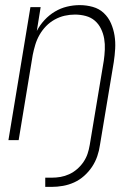

<svg xmlns="http://www.w3.org/2000/svg" viewBox="-20 -548 540 751"><path d="M157 183V147H182Q200 147 217 144Q234 141 250.5 133.5Q267 126 281.5 113.5Q296 101 306.5 85.5Q317 70 322.5 53.5Q328 37 331 19L386 -311Q389 -332 390 -354Q391 -376 387.5 -396.5Q384 -417 375 -435.5Q366 -454 351 -467Q336 -480 315.5 -485.5Q295 -491 273 -491Q253 -491 233 -486.5Q213 -482 194 -471.5Q175 -461 160 -445.5Q145 -430 134.5 -411.5Q124 -393 118 -373Q112 -353 108 -333L53 0H13L99 -520H139L124 -427Q136 -450 154 -469.5Q172 -489 194.5 -502.5Q217 -516 242 -522Q267 -528 292 -528Q318 -528 343 -521Q368 -514 386 -497Q404 -480 414 -457Q424 -434 428 -409Q432 -384 430.5 -357.5Q429 -331 425 -305L371 19Q368 41 360.5 63Q353 85 340 104.5Q327 124 309 140Q291 156 270 165.5Q249 175 226.5 179Q204 183 182 183Z"/></svg>

Font: Iosevka SS04 XLt Obl
Style: Regular
Weight: 200
Italic angle: -9°
Monospace: yes
Designer: Belleve Invis
Foundry: Belleve Invis
Version: Version 19.0.0; ttfautohint (v1.8.4)